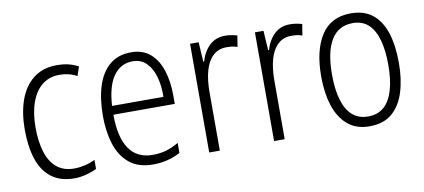

<svg xmlns="http://www.w3.org/2000/svg" viewBox="-56 -730 2046 927"><g transform="rotate(-10 966.5 -266.5)"><path d="M246 10Q177 10 133 -23.5Q89 -57 69 -118.5Q49 -180 49 -263Q49 -345 71.5 -408Q94 -471 140 -507Q186 -543 254 -543Q287 -543 311.5 -537Q336 -531 360 -519L345 -474Q322 -486 301 -490.5Q280 -495 259 -495Q210 -495 175 -467.5Q140 -440 121 -387.5Q102 -335 102 -264Q102 -195 118 -143.5Q134 -92 167.5 -64.5Q201 -37 252 -37Q277 -37 303.5 -43Q330 -49 355 -61V-17Q334 -6 303.5 2Q273 10 246 10Z M619 -542Q677 -542 713.5 -509.5Q750 -477 767 -422.5Q784 -368 784 -301V-260H483Q483 -150 521.5 -93Q560 -36 637 -36Q671 -36 700.5 -44Q730 -52 765 -72V-23Q735 -7 702 1.5Q669 10 631 10Q558 10 514 -27Q470 -64 451 -125.5Q432 -187 432 -262Q432 -346 452 -409Q472 -472 513.5 -507Q555 -542 619 -542ZM619 -498Q561 -498 525.5 -449.5Q490 -401 484 -303H736Q737 -358 724.5 -402Q712 -446 685.5 -472Q659 -498 619 -498Z M1079 -542Q1096 -542 1110.5 -539.5Q1125 -537 1139 -533L1130 -478Q1117 -483 1105 -484.5Q1093 -486 1076 -486Q1037 -486 1010.5 -461Q984 -436 971.5 -391.5Q959 -347 959 -287V0H907V-533H949L955 -437H959Q973 -485 1003.5 -513.5Q1034 -542 1079 -542Z M1397 -542Q1414 -542 1428.5 -539.5Q1443 -537 1457 -533L1448 -478Q1435 -483 1423 -484.5Q1411 -486 1394 -486Q1355 -486 1328.5 -461Q1302 -436 1289.5 -391.5Q1277 -347 1277 -287V0H1225V-533H1267L1273 -437H1277Q1291 -485 1321.5 -513.5Q1352 -542 1397 -542Z M1884 -267Q1884 -188 1864.5 -125Q1845 -62 1803 -26Q1761 10 1692 10Q1627 10 1585 -26Q1543 -62 1523 -124.5Q1503 -187 1503 -267Q1503 -396 1551 -469.5Q1599 -543 1696 -543Q1762 -543 1803.5 -509Q1845 -475 1864.5 -413.5Q1884 -352 1884 -267ZM1556 -267Q1556 -195 1571 -143.5Q1586 -92 1616.5 -65Q1647 -38 1693 -38Q1741 -38 1771.5 -65Q1802 -92 1817 -143.5Q1832 -195 1832 -267Q1832 -337 1818 -388Q1804 -439 1774.5 -467Q1745 -495 1697 -495Q1627 -495 1591.5 -437Q1556 -379 1556 -267Z"/></g></svg>

Font: Noto Sans Bengali Condensed Light
Style: Regular
Weight: 300
Width: 3
Designer: Jelle Bosma - Monotype Design Team
Foundry: Monotype Imaging Inc.
Version: Version 2.003